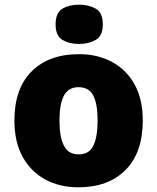

<svg xmlns="http://www.w3.org/2000/svg" viewBox="-20 -796 677 826"><path d="M594.2 -277.8Q594.2 -139.2 520 -64.7Q445.8 9.8 316.9 9.8Q237.3 9.8 175 -23.7Q112.8 -57.1 77.4 -121.3Q42 -185.5 42 -277.8Q42 -415 116.2 -489Q190.4 -563 319.8 -563Q399.4 -563 461.4 -529.8Q523.4 -496.6 558.8 -433.1Q594.2 -369.6 594.2 -277.8ZM235.8 -277.8Q235.8 -207 254.9 -169.4Q273.9 -131.8 318.8 -131.8Q363.3 -131.8 381.6 -169.4Q399.9 -207 399.9 -277.8Q399.9 -348.6 381.3 -384.8Q362.8 -420.9 317.9 -420.9Q274.4 -420.9 255.1 -384.8Q235.8 -348.6 235.8 -277.8ZM320.3 -775.9Q361.3 -775.9 391.8 -758.8Q422.4 -741.7 422.4 -690.9Q422.4 -641.6 391.8 -624.3Q361.3 -606.9 320.3 -606.9Q278.3 -606.9 248.8 -624.3Q219.2 -641.6 219.2 -690.9Q219.2 -741.7 248.8 -758.8Q278.3 -775.9 320.3 -775.9Z"/></svg>

Font: Open Sans ExtraBold
Style: Regular
Weight: 800
Designer: Monotype Design Team
Foundry: Monotype Imaging Inc.
Version: Version 3.003; ttfautohint (v1.8.4)